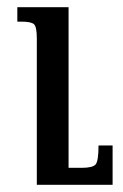

<svg xmlns="http://www.w3.org/2000/svg" viewBox="-20 -512 342 532"><path d="M292 -109V0H82V-406Q82 -437 74.5 -444.5Q67 -452 40 -452H28V-492H170V-47H207Q237 -47 245 -56.5Q253 -66 253 -109Z"/></svg>

Font: Noto Serif Armenian Condensed Medium
Style: Regular
Weight: 500
Width: 3
Designer: Monotype Design Team
Foundry: Monotype Imaging Inc.
Version: Version 2.008; ttfautohint (v1.8.4.7-5d5b)